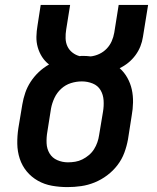

<svg xmlns="http://www.w3.org/2000/svg" viewBox="-20 -755 640 783"><path d="M255 8Q223 8 192 2.5Q161 -3 134.5 -18Q108 -33 89 -56Q70 -79 60.5 -108Q51 -137 50.5 -169Q50 -201 55 -233L71 -329Q75 -353 83 -376.5Q91 -400 105 -421.5Q119 -443 138 -461Q157 -479 180 -492Q163 -505 151.5 -523Q140 -541 134 -562Q128 -583 128.5 -605.5Q129 -628 133 -651L146 -735H266L250 -635Q247 -617 247.5 -599Q248 -581 255 -566Q262 -551 275.5 -540.5Q289 -530 305 -526Q309 -527 312 -527Q315 -527 318 -527Q326 -527 334 -526.5Q342 -526 350 -525Q368 -527 385 -535Q402 -543 415 -556.5Q428 -570 435.5 -587Q443 -604 446 -622L464 -735H584L563 -605Q560 -585 552.5 -566Q545 -547 532.5 -530Q520 -513 503.5 -499.5Q487 -486 468 -477Q487 -460 499.5 -437.5Q512 -415 517.5 -390Q523 -365 522.5 -337.5Q522 -310 517 -283L502 -187Q497 -159 487 -132Q477 -105 459 -81.5Q441 -58 417 -40Q393 -22 366 -11Q339 0 311 4Q283 8 255 8ZM257 -93Q272 -93 287 -95.5Q302 -98 316 -105Q330 -112 342.5 -122.5Q355 -133 363.5 -146.5Q372 -160 377 -174.5Q382 -189 384 -203L400 -299Q404 -322 402.5 -345.5Q401 -369 390 -387.5Q379 -406 358 -414.5Q337 -423 314 -423Q291 -423 269 -416Q247 -409 229.5 -393Q212 -377 202 -355.5Q192 -334 188 -312L173 -217Q169 -194 170 -171Q171 -148 182 -129.5Q193 -111 213.5 -102Q234 -93 257 -93Z"/></svg>

Font: Zed Sans Extended
Style: Bold Italic
Weight: 700
Width: 7
Italic angle: -9°
Designer: Belleve Invis
Foundry: Belleve Invis
Version: Version 1.0.0; ttfautohint (v1.8.4)